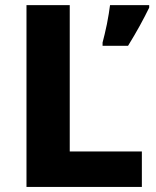

<svg xmlns="http://www.w3.org/2000/svg" viewBox="-20 -734 613 754"><path d="M565.9 -713.9H412.1C409.7 -692.9 405.3 -668 399.9 -639.6C394 -611.3 388.2 -586.9 382.8 -566.9V-554.2H482.9C517.6 -610.4 543 -657.2 565.9 -704.1ZM537.1 0V-139.2H253.9V-713.9H84V0Z"/></svg>

Font: Noto Reveo Sans
Style: Regular
Weight: 800
Designer: Monotype Design Team
Foundry: Monotype Imaging Inc.
Version: Version 2.007